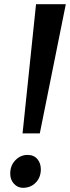

<svg xmlns="http://www.w3.org/2000/svg" viewBox="-20 -889 335 919"><path d="M152.5 -869H295L170.5 -250.5H88ZM29 -61Q30 -98.5 54.5 -123Q79 -147.5 111.5 -147.5Q142.5 -147.5 159.2 -127.2Q176 -107 175.5 -76.5Q174.5 -38 150.2 -14Q126 10 89.5 10Q64.5 10 46.2 -10Q28 -30 29 -61Z"/></svg>

Font: Merriweather 24pt
Style: Bold Italic
Weight: 700
Italic angle: -7.8°
Designer: Eben Sorkin
Foundry: Eben Sorkin
Version: Version 2.101